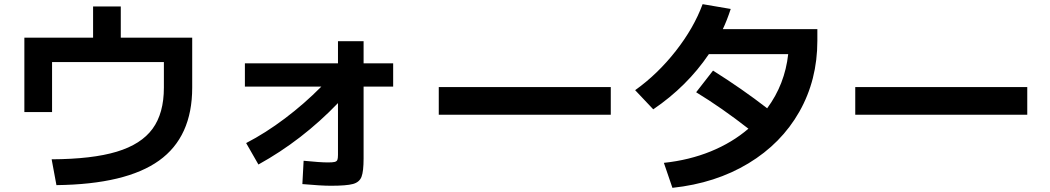

<svg xmlns="http://www.w3.org/2000/svg" viewBox="-20 -845 5040 922"><path d="M767 -424V-547H230V-307H97V-664H427V-814H560V-664H903V-424Q903 -188 744 -74Q585 40 251 44L228 -80Q423 -81 540.5 -116.5Q658 -152 712.5 -226.5Q767 -301 767 -424Z M1523 -429H1156V-541H1603V-647H1726V-541H1868V-429H1726V-84Q1726 -22 1716 4Q1706 30 1675 38.5Q1644 47 1569 47Q1523 47 1432 39L1438 -73Q1518 -65 1555 -65Q1578 -65 1587.5 -67.5Q1597 -70 1600 -77Q1603 -84 1603 -101V-350Q1431 -171 1221 -55L1162 -158Q1255 -206 1348.5 -276.5Q1442 -347 1523 -429Z M2087 -427H2913V-294H2087Z M3574 -227Q3446 -327 3323 -402L3404 -506Q3544 -418 3664 -325Q3749 -440 3765 -585H3384Q3279 -430 3117 -320L3030 -412Q3138 -489 3225 -600Q3312 -711 3354 -825L3489 -802Q3471 -747 3451 -705H3905V-649Q3905 -461 3818.5 -308.5Q3732 -156 3574 -60.5Q3416 35 3209 57L3168 -63Q3290 -76 3393 -118Q3496 -160 3574 -227Z M4087 -427H4913V-294H4087Z"/></svg>

Font: Enso
Style: Bold
Weight: 700
Designer: Coji Morishita
Foundry: UNDERFOREST DESIGN
Version: Version 1.000